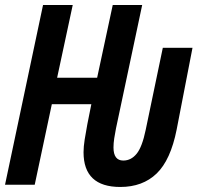

<svg xmlns="http://www.w3.org/2000/svg" viewBox="-22 -734 785 763"><path d="M680 -219 743 -544H625L557 -218Q543 -150 521 -123Q499 -96 468 -96Q429 -96 429 -148Q429 -165 432 -184.5Q435 -204 439 -224L543 -714H426L364 -425H205L267 -714H149L-2 0H116L184 -320H341L325 -240Q319 -208 314.5 -179.5Q310 -151 310 -129Q310 9 456 9Q545 9 600.5 -44.5Q656 -98 680 -219Z"/></svg>

Font: Noto Sans Display Condensed
Style: Bold Italic
Weight: 700
Width: 3
Designer: Monotype Design team
Foundry: Monotype Imaging Inc.
Version: 1.000